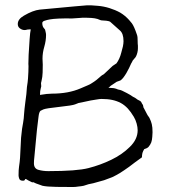

<svg xmlns="http://www.w3.org/2000/svg" viewBox="-20 -713 655 743"><path d="M529.3 -104.5 528.3 -103.5Q525.4 -101.6 503.9 -85.9Q492.2 -77.1 479.5 -67.4Q459 -52.7 443.4 -43Q428.7 -34.2 414.1 -27.3Q399.4 -21.5 382.8 -15.6Q355.5 -7.8 340.8 -3.9Q332 -2 322.3 0Q313.5 2.9 303.7 5.9Q294.9 7.8 283.2 8.8Q272.5 10.7 261.7 10.7Q182.6 10.7 166 8.8Q153.3 7.8 144.5 5.9Q137.7 3.9 130.9 1Q116.2 -3.9 113.3 -5.9Q110.4 -7.8 108.4 -7.8Q106.4 -6.8 103.5 -7.8Q99.6 -9.8 97.7 -10.7Q93.8 -12.7 89.8 -14.6Q81.1 -19.5 80.1 -20.5Q77.1 -20.5 77.1 -18.6Q75.2 -16.6 74.2 -14.6Q72.3 -13.7 68.4 -13.7Q57.6 -13.7 54.7 -21Q51.8 -28.3 51.8 -34.2Q51.8 -56.6 53.7 -68.4Q56.6 -86.9 57.6 -102.5Q58.6 -123 59.6 -141.6Q61.5 -178.7 61.5 -179.7Q65.4 -212.9 65.4 -214.8L69.3 -237.3Q72.3 -253.9 73.2 -272.5Q74.2 -288.1 78.1 -318.4L82 -348.6Q84 -380.9 86.9 -394.5Q87.9 -399.4 88.4 -409.7Q88.9 -419.9 89.8 -434.6Q90.8 -463.9 89.8 -465.8Q89.8 -483.4 90.8 -501Q92.8 -535.2 94.7 -562.5Q96.7 -589.8 98.6 -596.7V-599.6Q92.8 -599.6 85.9 -598.6Q80.1 -596.7 75.2 -596.7Q65.4 -596.7 56.6 -603.5Q48.8 -609.4 48.8 -620.1Q48.8 -638.7 72.3 -652.3Q107.4 -672.9 133.8 -675.8Q202.1 -681.6 270.5 -688.5Q315.4 -692.4 316.4 -692.4Q327.1 -693.4 359.4 -690.4Q381.8 -688.5 403.8 -681.6Q425.8 -674.8 445.3 -664.1Q464.8 -652.3 479.5 -635.7Q482.4 -632.8 484.4 -629.9Q487.3 -627 490.2 -623Q499 -611.3 509.8 -579.1Q511.7 -574.2 512.2 -567.9Q512.7 -561.5 512.7 -553.7Q512.7 -543 513.7 -536.1Q513.7 -528.3 513.7 -526.4Q513.7 -517.6 511.7 -509.8Q507.8 -494.1 501 -487.3Q499 -485.4 499 -485.4L496.1 -481.4Q495.1 -480.5 494.1 -479.5Q492.2 -474.6 490.2 -471.7Q488.3 -467.8 487.3 -466.8Q484.4 -460 479.5 -449.7Q474.6 -439.5 468.8 -429.7Q462.9 -419.9 456.1 -411.1Q448.2 -401.4 442.4 -400.4Q438.5 -399.4 431.6 -396.5Q425.8 -392.6 419.9 -388.7Q413.1 -384.8 408.2 -380.9Q400.4 -373 399.4 -373H405.3Q419.9 -373 430.7 -369.1Q436.5 -366.2 440.9 -365.7Q445.3 -365.2 452.1 -362.3Q463.9 -356.4 470.7 -353Q477.5 -349.6 482.9 -346.2Q488.3 -342.8 494.1 -338.9Q505.9 -333 508.8 -330.1Q510.7 -328.1 513.2 -327.1Q515.6 -326.2 518.6 -324.2Q520.5 -323.2 522.5 -322.3Q524.4 -320.3 526.4 -318.4Q528.3 -315.4 529.3 -312.5Q531.2 -310.5 533.2 -306.6Q534.2 -303.7 534.7 -299.8Q535.2 -295.9 537.1 -293.9Q544.9 -279.3 548.8 -271.5Q551.8 -265.6 554.7 -262.2Q557.6 -258.8 559.6 -253.9Q564.5 -244.1 567.4 -232.4Q570.3 -220.7 570.3 -201.2Q570.3 -195.3 569.3 -183.6Q568.4 -170.9 565.4 -162.1Q561.5 -152.3 554.7 -144.5Q551.8 -140.6 538.1 -135.7Q537.1 -135.7 537.1 -133.8Q534.2 -129.9 531.2 -121.1Q529.3 -112.3 529.3 -105.5ZM416 -458Q429.7 -466.8 430.7 -467.8Q436.5 -475.6 441.4 -486.3Q446.3 -497.1 449.2 -508.8Q453.1 -521.5 455.6 -533.2Q458 -544.9 458 -553.7Q458 -584 443.4 -595.7Q411.1 -624 406.2 -628.9Q404.3 -630.9 391.6 -632.8Q381.8 -633.8 377 -633.8Q371.1 -633.8 367.2 -635.7Q363.3 -637.7 357.4 -639.6Q347.7 -642.6 333.5 -643.6Q319.3 -644.5 310.5 -644.5Q295.9 -644.5 289.1 -643.6Q267.6 -641.6 259.8 -641.6Q198.2 -642.6 171.9 -637.7Q161.1 -635.7 156.2 -633.8Q143.6 -630.9 143.6 -624Q143.6 -610.4 150.4 -603.5Q152.3 -601.6 154.3 -598.6Q155.3 -595.7 156.2 -590.8Q158.2 -583 158.2 -578.1Q158.2 -555.7 151.4 -532.2Q144.5 -508.8 144.5 -486.3Q144.5 -481.4 145 -474.1Q145.5 -466.8 145.5 -462.9Q145.5 -450.2 145 -432.6Q144.5 -415 140.6 -399.4Q138.7 -391.6 138.7 -391.6L139.6 -378.9Q138.7 -375 137.7 -371.1Q134.8 -362.3 134.8 -345.7Q163.1 -350.6 180.7 -350.6Q245.1 -350.6 292 -371.1Q328.1 -385.7 335.9 -391.6Q353.5 -402.3 371.1 -418.9L372.1 -419.9L374 -420.9Q375 -421.9 375 -421.9L381.8 -425.8ZM136.7 -284.2Q130.9 -279.3 128.9 -259.8Q127.9 -254.9 123 -210.9Q120.1 -183.6 118.2 -160.6Q116.2 -137.7 115.2 -128.9Q114.3 -115.2 112.8 -103.5Q111.3 -91.8 111.3 -81.1Q111.3 -60.5 128.9 -55.7Q146.5 -50.8 167 -50.8Q277.3 -50.8 322.3 -62.5Q368.2 -74.2 410.6 -94.7Q453.1 -115.2 482.4 -144.5Q512.7 -173.8 512.7 -209Q512.7 -220.7 508.8 -234.9Q504.9 -249 498 -260.7Q486.3 -280.3 474.6 -293Q461.9 -306.6 447.3 -314.5Q432.6 -322.3 414.6 -326.2Q396.5 -330.1 373 -330.1Q366.2 -330.1 355 -328.1Q343.8 -326.2 331.1 -324.2Q318.4 -321.3 305.7 -318.8Q293 -316.4 284.2 -314.5Q281.2 -313.5 270.5 -309.1Q259.8 -304.7 209 -299.3Q158.2 -293.9 147.9 -289.6Q137.7 -285.2 136.7 -284.2Z"/></svg>

Font: ToneOZ-Zhuyin-Tsuipita-TC
Style: Regular
Weight: 400
Designer: ÂÆ£ÂøóÂáåJeffrey Xuan(jeffreyx@gmail.com, ToneOZ.com) ÈòøÂù§(cjkFonts)
Foundry: ToneOZ
Version: Version 0.240710